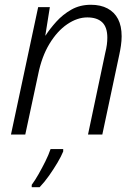

<svg xmlns="http://www.w3.org/2000/svg" viewBox="-20 -564 579 805"><path d="M26 0 140 -534H189L170 -415H171Q189 -443 216 -473Q243 -503 279 -523.5Q315 -544 361 -544Q402 -544 431 -528.5Q460 -513 475 -484Q490 -455 490 -412Q490 -393 487 -372.5Q484 -352 480 -334L409 0H349L421 -341Q426 -361 428 -376.5Q430 -392 430 -406Q430 -450 408.5 -470.5Q387 -491 346 -491Q304 -491 262 -462.5Q220 -434 187.5 -380.5Q155 -327 140 -252L86 0ZM113 211Q127 192 141.5 166.5Q156 141 170 113Q184 85 192 61H245V71Q237 91 221 118Q205 145 186 172Q167 199 146 221H113Z"/></svg>

Font: Noto Sans Display Light
Style: Italic
Weight: 300
Italic angle: -12°
Designer: Monotype Design Team
Foundry: Monotype Imaging Inc.
Version: Version 2.003